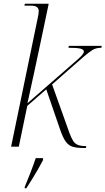

<svg xmlns="http://www.w3.org/2000/svg" viewBox="-20 -780 561 1021"><path d="M424 7Q389 7 367 0.5Q345 -6 330 -26.5Q315 -47 300 -90L226 -305L125 -217L80 0H39L181 -686Q183 -694 184.5 -704.5Q186 -715 186 -721Q186 -750 145 -750H110L112 -760H239L198 -565Q182 -488 162.5 -398.5Q143 -309 126 -231L393 -464Q426 -492 426 -506Q426 -517 407.5 -521.5Q389 -526 344 -526L346 -536H521L519 -526Q491 -526 471.5 -514Q452 -502 421 -475L257 -331L349 -74Q359 -47 368.5 -31.5Q378 -16 394 -9.5Q410 -3 439 -3L437 7ZM112 213Q126 179 142 138Q158 97 170 61H209V71Q198 92 182.5 119.5Q167 147 150 174Q133 201 120 221H111Z"/></svg>

Font: Noto Serif Display SemiCondensed ExtraLight
Style: Italic
Weight: 200
Width: 4
Italic angle: -12°
Designer: Monotype Design Team
Foundry: Monotype Imaging Inc.
Version: Version 2.009